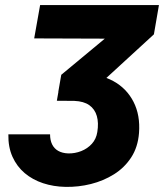

<svg xmlns="http://www.w3.org/2000/svg" viewBox="-20 -731 651 762"><path d="M139.2 -710.9H610.8L590.8 -594.7L342.3 -366.7H211.4L223.1 -434.1L396 -577.6L115.7 -578.6ZM222.2 -425.8 305.7 -435.5Q377 -438 429.7 -409.2Q482.4 -380.4 509.8 -327.1Q537.1 -273.9 531.7 -203.1Q527.3 -147 500.7 -106.2Q474.1 -65.4 432.4 -39.3Q390.6 -13.2 340.8 -0.7Q291 11.7 240.2 10.7Q192.4 9.8 150.9 -3.9Q109.4 -17.6 78.1 -43.9Q46.9 -70.3 29.5 -108.9Q12.2 -147.5 13.2 -197.8H178.7Q178.7 -174.8 186.8 -158.2Q194.8 -141.6 210.9 -132.3Q227.1 -123 251 -122.1Q277.3 -121.6 302.2 -131.3Q327.1 -141.1 344.5 -160.2Q361.8 -179.2 366.2 -207Q372.1 -243.2 364.3 -270.5Q356.4 -297.9 334.5 -313.5Q312.5 -329.1 274.9 -330.6L205.6 -331.1Z"/></svg>

Font: Roboto Black
Style: Italic
Weight: 900
Italic angle: -12°
Designer: Christian Robertson
Foundry: Google
Version: Version 3.0; 2020